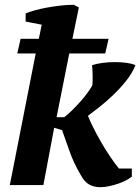

<svg xmlns="http://www.w3.org/2000/svg" viewBox="-20 -772 585 801"><path d="M66 -610H142L154 -669L87 -682V-716Q101 -722 124 -728.5Q147 -735 174 -740Q201 -745 230.5 -748.5Q260 -752 288 -752L309 -741L282 -610H433L419 -549H269L216 -283H248Q265 -296 283 -314Q301 -332 317 -350Q333 -368 345.5 -385.5Q358 -403 365 -415Q366 -422 366.5 -434Q367 -446 366.5 -458.5Q366 -471 365.5 -482.5Q365 -494 364 -500Q381 -506 407 -509.5Q433 -513 460 -513Q487 -513 510.5 -509.5Q534 -506 545 -500Q532 -467 506.5 -435Q481 -403 451.5 -375Q422 -347 393.5 -324.5Q365 -302 347 -289Q354 -270 368.5 -241Q383 -212 401 -180.5Q419 -149 439 -119.5Q459 -90 476 -69H530V-35Q520 -27 504.5 -19Q489 -11 471 -5Q453 1 434 5Q415 9 397 9Q373 9 352.5 -2Q332 -13 315 -45Q287 -93 270.5 -140Q254 -187 239 -229L206 -239L161 0H21L129 -549H52Z"/></svg>

Font: PT Serif
Style: Bold Italic
Weight: 700
Italic angle: -12°
Designer: A.Korolkova, O.Umpeleva, V.Yefimov
Foundry: ParaType Ltd
Version: Version 1.000W OFL